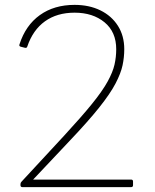

<svg xmlns="http://www.w3.org/2000/svg" viewBox="-20 -768 636 788"><path d="M72 0Q64 0 64 -8V-12Q64 -18 68 -22L243 -211Q314 -288 357 -341Q400 -394 421.5 -433Q443 -472 450 -503Q457 -534 457 -566Q457 -637 409 -676.5Q361 -716 286 -716Q214 -716 164.5 -680.5Q115 -645 92 -577Q90 -570 82 -572L66 -576Q57 -578 60 -586Q85 -664 143.5 -706Q202 -748 286 -748Q346 -748 392 -725.5Q438 -703 464 -662Q490 -621 490 -566Q490 -533 483 -500Q476 -467 454 -425Q432 -383 386.5 -326Q341 -269 264 -188L116 -31H518Q526 -31 526 -23V-8Q526 0 518 0Z"/></svg>

Font: LINE Seed Sans Thin
Style: Regular
Weight: 250
Designer: LINE VX Design & Dalton Maag Ltd & Sandoll Inc
Foundry: Dalton Maag Ltd
Version: Version 1.003